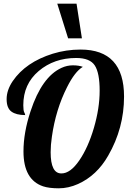

<svg xmlns="http://www.w3.org/2000/svg" viewBox="-20 -1020 698 1046"><path d="M418.9 -750Q655.8 -750 655.8 -494.1Q655.8 -321.8 569.3 -171.9Q507.8 -64 405.3 -17.6Q352.5 5.9 300 5.9Q247.6 5.9 214.8 -4.9Q107.9 -41 107.9 -194.8Q107.9 -297.9 146.5 -414.1Q208 -601.6 315.4 -650.4Q345.2 -664.1 377.2 -664.1Q409.2 -664.1 431.2 -655.8Q387.7 -629.9 345.2 -544.9Q283.7 -423.3 262.7 -275.4Q255.9 -229.5 255.9 -190.9Q255.9 -75.2 314 -75.2Q314.5 -75.2 314.9 -75.2Q363.3 -75.2 411.6 -145.5Q460 -215.8 491.5 -323Q522.9 -430.2 522.9 -526.1Q522.9 -622.1 496.6 -663.1Q470.2 -704.1 395 -704.1Q274.9 -704.1 190.9 -633.1Q106.9 -562 106.9 -446.8Q106.9 -417.5 112.1 -408Q117.2 -398.4 117.2 -393.1Q68.4 -393.1 42.2 -412.1Q16.1 -431.2 16.1 -480Q16.1 -528.8 49.3 -578.1Q120.1 -681.6 267.6 -727.5Q340.8 -750 418.9 -750ZM351.1 -811 292 -1000H397L426.3 -811Z"/></svg>

Font: UVF Lobster12
Style: Regular
Weight: 400
Designer: Pablo Impallari
Foundry: Pablo Impallari. www.impallari.com
Version: Version 1.004